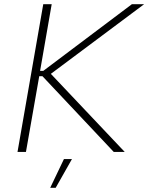

<svg xmlns="http://www.w3.org/2000/svg" viewBox="-20 -720 703 910"><path d="M519 0H571L221 -370L663 -700H605L185 -384H170L225 -700H185L63 0H103L166 -359H181ZM218 170H244L321 34H283Z"/></svg>

Font: Fixel Display ExtraLight
Style: Italic
Weight: 200
Italic angle: -10°
Designer: AlfaBravo + MacPaw
Foundry: Kyrylo Tkachov, Marchela Mozhyna, Serhii Makarenko, Maria Weinstein, Zakhar Kryvoshyya
Version: Version 1.210;Glyphs 3.2 (3217)